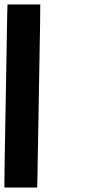

<svg xmlns="http://www.w3.org/2000/svg" viewBox="-60 -790 415 861"><path d="M-27.7 -722 -26.4 -770H120.6L119.7 -678L107.9 3L106.6 51H-40.4L-39.5 -41Z"/></svg>

Font: Nordica Plus
Style: NordicaClassicRgOpObl
Weight: 500
Version: Version 1.01